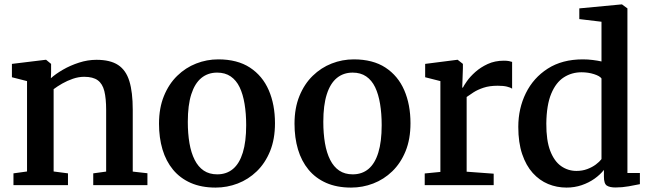

<svg xmlns="http://www.w3.org/2000/svg" viewBox="-20 -839 2944 870"><path d="M102.5 -62V-471.5L34 -489V-549.5L186 -568H189L211.5 -549.5V-509L210.5 -484.5Q232 -504 265.2 -523.2Q298.5 -542.5 338 -555.2Q377.5 -568 417 -568Q479.5 -568 515.2 -544.5Q551 -521 566.2 -471.2Q581.5 -421.5 581.5 -342V-61.5L648 -54V0H402.5V-53.5L461 -61.5V-340.5Q461 -393 452.8 -426.2Q444.5 -459.5 423 -475.2Q401.5 -491 361.5 -491Q336 -491 310.5 -482.2Q285 -473.5 262.2 -460.5Q239.5 -447.5 223 -435V-62L288 -53.5V0H41V-53.5Z M700.5 -278.5Q700.5 -349.5 722.8 -404Q745 -458.5 783 -495.5Q821 -532.5 869 -551.2Q917 -570 969 -570Q1055.5 -570 1112.5 -532.8Q1169.5 -495.5 1197.8 -430.2Q1226 -365 1226 -280.5Q1226 -208.5 1203.8 -154Q1181.5 -99.5 1143.5 -62.8Q1105.5 -26 1057.2 -7.5Q1009 11 957 11Q892.5 11 844.2 -10.2Q796 -31.5 764 -70.2Q732 -109 716.2 -162Q700.5 -215 700.5 -278.5ZM964.5 -49Q1006.5 -49 1035.8 -73.5Q1065 -98 1080.2 -147.5Q1095.5 -197 1095.5 -272Q1095.5 -324.5 1088.2 -368.2Q1081 -412 1065.8 -443.8Q1050.5 -475.5 1025.2 -492.8Q1000 -510 964 -510Q922 -510 892.2 -485.5Q862.5 -461 846.8 -411.8Q831 -362.5 831 -287Q831 -234 838.5 -190.2Q846 -146.5 862 -114.8Q878 -83 903.2 -66Q928.5 -49 964.5 -49Z M1314.5 -278.5Q1314.5 -349.5 1336.8 -404Q1359 -458.5 1397 -495.5Q1435 -532.5 1483 -551.2Q1531 -570 1583 -570Q1669.5 -570 1726.5 -532.8Q1783.5 -495.5 1811.8 -430.2Q1840 -365 1840 -280.5Q1840 -208.5 1817.8 -154Q1795.5 -99.5 1757.5 -62.8Q1719.5 -26 1671.2 -7.5Q1623 11 1571 11Q1506.5 11 1458.2 -10.2Q1410 -31.5 1378 -70.2Q1346 -109 1330.2 -162Q1314.5 -215 1314.5 -278.5ZM1578.5 -49Q1620.5 -49 1649.8 -73.5Q1679 -98 1694.2 -147.5Q1709.5 -197 1709.5 -272Q1709.5 -324.5 1702.2 -368.2Q1695 -412 1679.8 -443.8Q1664.5 -475.5 1639.2 -492.8Q1614 -510 1578 -510Q1536 -510 1506.2 -485.5Q1476.5 -461 1460.8 -411.8Q1445 -362.5 1445 -287Q1445 -234 1452.5 -190.2Q1460 -146.5 1476 -114.8Q1492 -83 1517.2 -66Q1542.5 -49 1578.5 -49Z M1904.5 0V-53L1975.5 -60V-471.5L1906.5 -489V-549.5L2051.5 -568H2054L2077.5 -549.5V-530L2074.5 -442H2077.5Q2082 -451.5 2096 -471.5Q2110 -491.5 2133.8 -512.8Q2157.5 -534 2190 -549Q2222.5 -564 2263 -564Q2277.5 -564 2286.2 -562.2Q2295 -560.5 2300.5 -558.5V-437Q2293.5 -442.5 2277.2 -446.5Q2261 -450.5 2235 -450.5Q2198 -450.5 2171 -441.5Q2144 -432.5 2125.5 -420.5Q2107 -408.5 2094.5 -399.5V-61L2217 -52V0Z M2547 11Q2503 11 2463.8 -5.2Q2424.5 -21.5 2394 -55.2Q2363.5 -89 2346 -141Q2328.5 -193 2328.5 -264Q2328.5 -347.5 2362.8 -417Q2397 -486.5 2462.2 -528.2Q2527.5 -570 2621 -570Q2644 -570 2665.8 -567.2Q2687.5 -564.5 2705.5 -560.5V-740.5L2605 -752.5V-801L2795.5 -819H2798.5L2823 -801V-55H2879.5V-4.5Q2858.5 0 2828.8 5.2Q2799 10.5 2769 10.5Q2743 10.5 2729.8 2Q2716.5 -6.5 2716.5 -38.5V-69Q2699.5 -47.5 2673.8 -29.2Q2648 -11 2615.8 0Q2583.5 11 2547 11ZM2592 -64.5Q2618.5 -64.5 2640.8 -72.8Q2663 -81 2679.8 -93.5Q2696.5 -106 2705.5 -118V-483.5Q2698 -494.5 2671.8 -503Q2645.5 -511.5 2615 -511.5Q2570.5 -511.5 2534.8 -488.5Q2499 -465.5 2477.8 -414.5Q2456.5 -363.5 2455.5 -279.5Q2455 -203 2473.2 -155.5Q2491.5 -108 2522.8 -86.2Q2554 -64.5 2592 -64.5Z"/></svg>

Font: Merriweather Light 18pt SemiBold
Style: Regular
Weight: 600
Version: Version 2.100